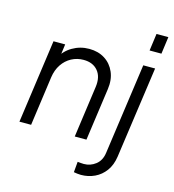

<svg xmlns="http://www.w3.org/2000/svg" viewBox="-136 -857 1077 1190"><g transform="rotate(15 403.0 -262.5)"><path d="M40 0 115 -536H190L176 -432L159 -438Q185 -490 234.5 -519Q284 -548 342 -548Q400 -548 442.5 -521Q485 -494 505.5 -446Q526 -398 517 -336L470 0H395L441 -331Q450 -396 418 -434.5Q386 -473 326 -473Q284 -473 248.5 -454Q213 -435 189.5 -400Q166 -365 159 -317L115 0ZM447 215 453 147Q464 148 474.5 149Q485 150 493 150Q535 150 568.5 124Q602 98 609 48L691 -536H767L684 52Q676 107 648.5 144.5Q621 182 580.5 201Q540 220 493 220Q485 220 470 218.5Q455 217 447 215ZM705 -635 720 -745H796L781 -635Z"/></g></svg>

Font: Kosmopol Plus Jakarta Sans Italic It
Style: Regular
Weight: 400
Italic angle: -8.04999°
Designer: Gumpita Rahayu
Foundry: Tokotype
Version: Version 2.006